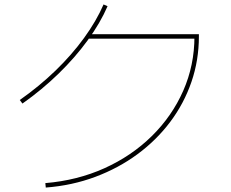

<svg xmlns="http://www.w3.org/2000/svg" viewBox="-20 -823 1040 864"><path d="M184 1Q328 -11 450 -66Q572 -121 663 -210.5Q754 -300 804.5 -414.5Q855 -529 855 -659L865 -649H376V-669H875V-659Q875 -552 841.5 -454.5Q808 -357 746 -274.5Q684 -192 598.5 -129Q513 -66 408.5 -27Q304 12 186 21ZM69 -373Q156 -434 229.5 -505Q303 -576 358.5 -652.5Q414 -729 446 -803L464 -795Q431 -719 374.5 -641.5Q318 -564 243.5 -491.5Q169 -419 81 -357Z"/></svg>

Font: M PLUS 2 Thin Thin
Style: Regular
Weight: 250
Version: Version 1.001